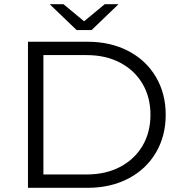

<svg xmlns="http://www.w3.org/2000/svg" viewBox="-20 -900 866 920"><path d="M114 -700H399Q510 -700 595 -655.5Q680 -611 727 -531.5Q774 -452 774 -350Q774 -248 727 -168.5Q680 -89 595 -44.5Q510 0 399 0H114ZM395 -64Q487 -64 556 -100.5Q625 -137 663 -201.5Q701 -266 701 -350Q701 -434 663 -498.5Q625 -563 556 -599.5Q487 -636 395 -636H188V-64ZM548 -880 419 -756H347L218 -880H284L383 -798L482 -880Z"/></svg>

Font: APTA Sans Regular
Style: Regular
Weight: 400
Version: Version 7.200